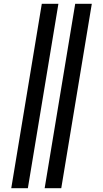

<svg xmlns="http://www.w3.org/2000/svg" viewBox="-20 -843 540 1006"><path d="M214 143 374 -823H461L301 143ZM39 143 199 -823H286L126 143Z"/></svg>

Font: Iosevka Curly Slab Oblique
Style: Bold
Weight: 700
Italic angle: -9°
Monospace: yes
Designer: Belleve Invis
Foundry: Belleve Invis
Version: Version 11.1.0; ttfautohint (v1.8.3)